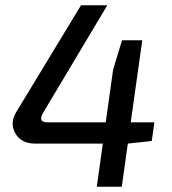

<svg xmlns="http://www.w3.org/2000/svg" viewBox="-20 -710 654 730"><path d="M557 -174 466 -164 443 0H348L371 -164H114Q60 -164 38 -203.5Q16 -243 43 -286L288 -690H388L145 -283Q122 -245 160 -245H382L410 -445L444 -557H521L477 -245H567Z"/></svg>

Font: Exo 2.0 Medium
Style: Italic
Weight: 500
Italic angle: -8°
Designer: Natanael Gama
Version: Version 1.001;PS 001.001;hotconv 1.0.70;makeotf.lib2.5.58329